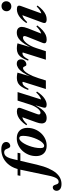

<svg xmlns="http://www.w3.org/2000/svg" viewBox="837 -1794 1018 3117"><g transform="rotate(-90 1346.5 -235.0)"><path d="M51 -414 59.5 -459H425.5L416.5 -414ZM232 -145.5Q205.5 -33.5 171.2 43.2Q137 120 96.8 166.5Q56.5 213 11.5 233.5Q-33.5 254 -81.5 254Q-137.5 254 -164.8 231Q-192 208 -192 173Q-192 147 -176 129.5Q-160 112 -135.5 112Q-118.5 112 -108.8 123.8Q-99 135.5 -91 162Q-83.5 189 -73.2 198.2Q-63 207.5 -48.5 207.5Q-32.5 207.5 -18.2 200.5Q-4 193.5 8.5 176Q21 158.5 32.2 128Q43.5 97.5 53 51L153.5 -426Q173.5 -520.5 221.2 -587.2Q269 -654 336.2 -688.8Q403.5 -723.5 480.5 -723.5Q522 -723.5 548.5 -713Q575 -702.5 587.8 -685Q600.5 -667.5 600.5 -645.5Q600.5 -615.5 580.8 -596.8Q561 -578 534 -578Q519 -578 508.8 -592.2Q498.5 -606.5 490 -630.5Q482 -655 467.8 -666Q453.5 -677 434 -677Q408.5 -677 388.2 -664Q368 -651 352 -620Q336 -589 323.5 -536Z M659 -472Q714.5 -472 752.5 -450.8Q790.5 -429.5 810 -391Q829.5 -352.5 829.5 -299.5Q829.5 -236 807 -179.8Q784.5 -123.5 744.8 -80Q705 -36.5 653.2 -11.8Q601.5 13 542 13Q486.5 13 448.5 -8.2Q410.5 -29.5 391 -68.2Q371.5 -107 371.5 -159.5Q371.5 -223 394 -279.2Q416.5 -335.5 456.2 -379Q496 -422.5 548 -447.2Q600 -472 659 -472ZM538.5 -27.5Q560 -27.5 582.8 -48.8Q605.5 -70 626.2 -106Q647 -142 663.5 -186.8Q680 -231.5 690 -278.5Q700 -325.5 700 -369Q700 -403.5 690.8 -417.5Q681.5 -431.5 662.5 -431.5Q641.5 -431.5 618.8 -410.2Q596 -389 575 -353Q554 -317 537.5 -272.2Q521 -227.5 511.2 -180.5Q501.5 -133.5 501.5 -90Q501.5 -55.5 510.5 -41.5Q519.5 -27.5 538.5 -27.5Z M1159.5 -42 1215 -235 1224 -226.5Q1193.5 -161.5 1165 -115.5Q1136.5 -69.5 1108.8 -41.2Q1081 -13 1052.5 0Q1024 13 993 13Q942.5 13 922 -9.5Q901.5 -32 901.5 -67.5Q901.5 -85 906.2 -107.5Q911 -130 920.5 -155.5L1016 -420L1042 -384Q1015.5 -386 991.5 -379Q967.5 -372 943 -354Q918.5 -336 888.5 -303.5L872.5 -317Q910 -372.5 947.5 -406.2Q985 -440 1021.8 -455.2Q1058.5 -470.5 1093.5 -470.5Q1134.5 -470.5 1148.5 -454.8Q1162.5 -439 1149.5 -404L1061.5 -164.5Q1054 -144 1050.5 -132.2Q1047 -120.5 1047 -112.5Q1047 -100.5 1054.8 -93.8Q1062.5 -87 1077 -87Q1092 -87 1109.2 -98.8Q1126.5 -110.5 1144.2 -132.2Q1162 -154 1178.5 -185.5Q1195 -217 1208 -256.5L1272.5 -459H1411L1278.5 -39.5L1251.5 -72Q1272.5 -72 1296 -79.2Q1319.5 -86.5 1346.2 -105Q1373 -123.5 1404 -157L1419 -143.5Q1364 -61 1309.2 -24Q1254.5 13 1208.5 13Q1176 13 1163.8 0Q1151.5 -13 1159.5 -42Z M1577 -370.5Q1577.5 -375 1575.5 -377.5Q1573.5 -380 1569 -380Q1552.5 -380 1536.8 -372.8Q1521 -365.5 1503.8 -344.2Q1486.5 -323 1464 -280.5L1445 -288Q1471 -358.5 1500.2 -398.5Q1529.5 -438.5 1563.8 -454.8Q1598 -471 1638.5 -471Q1656 -471 1669.5 -470Q1683 -469 1696.5 -466.8Q1710 -464.5 1726.5 -460.5L1654 -216L1651 -228Q1692.5 -321 1730.2 -374.2Q1768 -427.5 1802.8 -449.8Q1837.5 -472 1870 -472Q1906 -472 1924 -453.5Q1942 -435 1942 -403.5Q1942 -378.5 1930.5 -359Q1919 -339.5 1899.8 -328Q1880.5 -316.5 1857 -316.5Q1845.5 -316.5 1839 -323.2Q1832.5 -330 1827 -344.5Q1821.5 -359 1815 -364.8Q1808.5 -370.5 1798.5 -370.5Q1785.5 -370.5 1770 -360.5Q1754.5 -350.5 1737.8 -330.2Q1721 -310 1704 -280Q1687 -250 1670 -210.5Q1653 -171 1637.5 -122L1599 0H1460.5Z M1939.5 -280.5 1920.5 -288Q1946.5 -358.5 1975.8 -398.5Q2005 -438.5 2039.2 -454.8Q2073.5 -471 2114 -471Q2131.5 -471 2145 -470Q2158.5 -469 2172 -466.8Q2185.5 -464.5 2202 -460.5L2131 -222.5L2127 -228Q2160.5 -297 2191.8 -344Q2223 -391 2252.8 -419Q2282.5 -447 2312 -459.5Q2341.5 -472 2372 -472Q2424.5 -472 2446.8 -449Q2469 -426 2469 -391Q2469 -373 2463.8 -349.2Q2458.5 -325.5 2445 -290.5L2346 -39L2320.5 -71.5Q2342.5 -70.5 2366 -77.8Q2389.5 -85 2417 -103.2Q2444.5 -121.5 2477.5 -154L2492.5 -140Q2451.5 -85 2413 -51.2Q2374.5 -17.5 2338.5 -2.2Q2302.5 13 2267.5 13Q2224 13 2210.2 -3.2Q2196.5 -19.5 2209.5 -53.5L2302 -285.5Q2312.5 -312 2316.5 -324.8Q2320.5 -337.5 2320.5 -346Q2320.5 -358 2313.5 -364.8Q2306.5 -371.5 2291 -371.5Q2272 -371.5 2249.8 -356.2Q2227.5 -341 2204.5 -312.5Q2181.5 -284 2160.8 -243.8Q2140 -203.5 2124 -153.5L2074 0H1936L2052.5 -370.5Q2053 -375 2051 -377.5Q2049 -380 2044.5 -380Q2028 -380 2012.2 -372.8Q1996.5 -365.5 1979.2 -344.2Q1962 -323 1939.5 -280.5Z M2538.5 -55 2671 -413.5 2697 -384Q2671.5 -385.5 2648.8 -378.5Q2626 -371.5 2601.5 -353.2Q2577 -335 2546.5 -303L2531 -316.5Q2569.5 -373 2607.5 -406.8Q2645.5 -440.5 2682.2 -455.5Q2719 -470.5 2754 -470.5Q2795 -470.5 2807.5 -454.8Q2820 -439 2808 -405.5L2675 -39L2643.5 -70Q2667 -68.5 2690.5 -74.8Q2714 -81 2741 -99Q2768 -117 2800.5 -149.5L2815.5 -135.5Q2776.5 -82.5 2738.8 -49.8Q2701 -17 2665 -2Q2629 13 2594.5 13Q2552 13 2538.8 -3.2Q2525.5 -19.5 2538.5 -55ZM2723 -638.5Q2723 -662 2733.8 -680.5Q2744.5 -699 2763.5 -709.5Q2782.5 -720 2806.5 -720Q2841 -720 2863 -698.2Q2885 -676.5 2885 -642.5Q2885 -619 2874.2 -600.5Q2863.5 -582 2844.8 -571.2Q2826 -560.5 2801.5 -560.5Q2767 -560.5 2745 -582.8Q2723 -605 2723 -638.5Z"/></g></svg>

Font: Newsreader 36pt
Style: Bold Italic
Weight: 700
Italic angle: -17°
Designer: Hugues Gentile
Foundry: Production Type
Version: Version 1.003